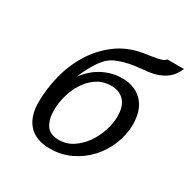

<svg xmlns="http://www.w3.org/2000/svg" viewBox="-165 -873 1023 1039"><g transform="rotate(30 346.5 -354.0)"><path d="M101 -172Q101 -257 122.5 -342Q144 -427 188 -498Q232 -569 298.5 -619.5Q365 -670 455 -686Q474 -689 495 -692Q516 -695 535 -698.5Q554 -702 568.5 -707.5Q583 -713 588 -722H693Q685 -703 673 -685.5Q661 -668 642.5 -653.5Q624 -639 597 -628Q570 -617 531 -612Q510 -609 480.5 -606.5Q451 -604 419.5 -597.5Q388 -591 357.5 -579.5Q327 -568 304 -548Q289 -535 275.5 -516Q262 -497 250 -476.5Q238 -456 228.5 -436Q219 -416 213 -401L214 -400Q258 -457 314 -484.5Q370 -512 430 -512Q473 -512 505.5 -498Q538 -484 560 -459.5Q582 -435 593 -400.5Q604 -366 604 -324Q604 -260 579.5 -199Q555 -138 511.5 -90.5Q468 -43 408.5 -14.5Q349 14 280 14Q233 14 199 0.5Q165 -13 143.5 -38Q122 -63 111.5 -97Q101 -131 101 -172ZM398 -447Q348 -447 310 -421.5Q272 -396 246.5 -356.5Q221 -317 208 -269.5Q195 -222 195 -177Q195 -123 217.5 -87Q240 -51 297 -51Q345 -51 384 -76.5Q423 -102 451 -142Q479 -182 494.5 -229.5Q510 -277 510 -321Q510 -347 504 -370Q498 -393 484.5 -410Q471 -427 450 -437Q429 -447 398 -447Z"/></g></svg>

Font: Perun
Style: Italic
Weight: 400
Italic angle: -12°
Foundry: Copyright (c) Stefan Peev, Context Ltd, 2016
Version: Version 1.027